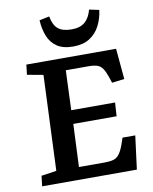

<svg xmlns="http://www.w3.org/2000/svg" viewBox="-100 -1022 871 1096"><g transform="rotate(-10 335.0 -474.0)"><path d="M172 -625 79 -642 86 -700H606L622 -522L550 -513L538 -549Q527 -581 515 -598.5Q503 -616 484.5 -622.5Q466 -629 435 -629H302L293 -399H547L542 -320H291L280 -72H431Q459 -72 479 -77.5Q499 -83 513 -100.5Q527 -118 540 -153L554 -194H628L603 0H54L61 -60L149 -73ZM262 -948Q271 -897 297.5 -875Q324 -853 376 -853Q426 -853 453.5 -877Q481 -901 493 -947L550 -935Q544 -886 523 -845Q502 -804 464 -779.5Q426 -755 368 -755Q310 -755 275 -778.5Q240 -802 223.5 -843Q207 -884 204 -936Z"/></g></svg>

Font: Literata 7pt SemiBold
Style: Italic
Weight: 600
Italic angle: -2°
Designer: Latin by Veronika Burian and Jose Scaglione. Greek by Irene Vlachou. Cyrillic by Vera Evstafieva
Foundry: TypeTogether
Version: Version 3.002